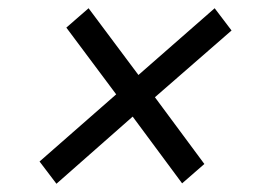

<svg xmlns="http://www.w3.org/2000/svg" viewBox="-20 -538 640 466"><path d="M422 -93 302 -255 117 -92 76 -146 262 -309 141 -471 195 -518 316 -356 501 -518 542 -464 356 -302 476 -140Z"/></svg>

Font: Aneliza
Style: Italic
Weight: 400
Italic angle: -11.31°
Designer: Mike Abbink, Paul van der Laan, Pieter van Rosmalen
Foundry: Bold Monday
Version: Version 3.0